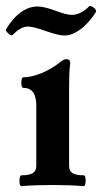

<svg xmlns="http://www.w3.org/2000/svg" viewBox="-39 -634 349 658"><path d="M34.2 -33.2Q60.5 -33.2 73 -40.5Q85.4 -47.9 85.4 -65.9V-272Q85.4 -333 40.5 -333Q36.1 -333 34.7 -342Q33.2 -351.1 34.9 -360.1Q36.6 -369.1 40.5 -369.1Q68.8 -369.1 103.8 -383.5Q138.7 -397.9 168.9 -422.4Q175.3 -427.2 179.7 -429.2Q184.1 -431.2 189.5 -431.2Q195.3 -431.2 198.5 -427.7Q201.7 -424.3 201.7 -418Q199.2 -397.9 198.5 -379.2Q197.8 -360.4 197.8 -333V-65.9Q197.8 -47.9 209.7 -40.5Q221.7 -33.2 248 -33.2Q252.4 -33.2 253.9 -23.9Q255.4 -14.6 253.7 -5.4Q252 3.9 248 3.9Q200.7 0 141.1 0Q81.5 0 34.2 3.9Q29.8 3.9 28.3 -5.4Q26.9 -14.6 28.6 -23.9Q30.3 -33.2 34.2 -33.2ZM120.1 -526.9Q97.2 -535.2 81.5 -539.1Q65.9 -543 58.1 -543Q43.5 -543 30.8 -535.6Q18.1 -528.3 3.9 -514.2Q2.4 -512.7 -1.7 -513.7Q-5.9 -514.6 -11.2 -520L-13.2 -522Q-17.6 -526.4 -18.6 -528.6Q-19.5 -530.8 -18.1 -534.2Q5.4 -572.8 33 -592.3Q60.5 -611.8 89.4 -611.8Q112.8 -611.8 154.3 -596.2Q189.5 -583 207 -583Q237.3 -583 267.1 -612.8Q268.6 -614.3 272.5 -613.3Q276.4 -612.3 282.2 -607.9Q288.6 -603.5 289.6 -598.6Q290.5 -593.8 289.1 -591.8Q273.9 -567.9 255.6 -549.8Q237.3 -531.7 218.5 -522Q199.7 -512.2 182.1 -512.2Q162.1 -512.2 120.1 -526.9Z"/></svg>

Font: Junicode Two Beta VF
Style: Regular
Weight: 400
Designer: Peter S. Baker
Foundry: Briery Creek Software
Version: Version 1.031 beta; ttfautohint (v1.8.1.43-b0c9)